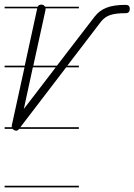

<svg xmlns="http://www.w3.org/2000/svg" viewBox="-20 -571 581 830"><path d="M321 -280H266L68 -21H321V-14H63Q57 -6 50 -6Q44 -6 37 -11Q36 -13 34 -14H0V-21H31V-24V-29L86 -280H0V-287H87L141 -535H0V-542H143Q147 -551 158 -551Q168 -551 172 -545Q174 -544 175 -542H321V-535H177V-529L124 -287H226L389 -499Q400 -513 412 -522Q424 -531 440 -537.5Q456 -544 477 -547Q498 -550 523 -550Q541 -550 541 -533Q541 -514 523 -514Q480 -514 456.5 -506Q433 -498 417 -478L271 -287H321ZM83 -100 221 -280H122ZM321 239H0V232H321Z"/></svg>

Font: Gruenewald VA 1. Klasse
Style: Regular
Weight: 400
Designer: Peter Wiegel
Foundry: Peter Wiegel, nach dem Schriftentwurf von Dr. H. Gr¸newald
Version: Version 0.007